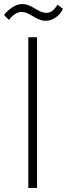

<svg xmlns="http://www.w3.org/2000/svg" viewBox="-60 -923 329 943"><path d="M79 -740H122V0H79ZM-40 -849Q-26 -869 -1 -886Q24 -903 48 -903Q67 -903 82 -896.5Q97 -890 111 -881.5Q125 -873 138.5 -866.5Q152 -860 169 -860Q185 -860 198.5 -871Q212 -882 222 -900L249 -880Q238 -854 214 -837.5Q190 -821 166 -821Q147 -821 132 -827.5Q117 -834 103 -842.5Q89 -851 75 -857.5Q61 -864 45 -864Q28 -864 11.5 -852.5Q-5 -841 -16 -825Z"/></svg>

Font: Encode Sans Compressed
Style: ExtraLight
Weight: 200
Designer: Pablo Impallari, Andres Torresi
Foundry: Pablo Impallari, Andres Torresi
Version: Version 1.000; ttfautohint (v1.00) -l 8 -r 50 -G 200 -x 14 -